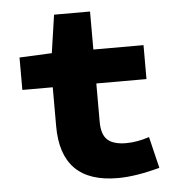

<svg xmlns="http://www.w3.org/2000/svg" viewBox="-49 -697 699 755"><g transform="rotate(-5 300.0 -319.0)"><path d="M386 12Q162 12 162 -212V-366H42V-494L170 -500L192 -650H334V-500H532V-366H334V-215Q334 -164 357.5 -143Q381 -122 431 -122Q474 -122 522 -138L552 -14Q457 12 386 12Z"/></g></svg>

Font: TypoPRO Source Code Pro
Style: Regular
Weight: 900
Monospace: yes
Designer: Paul D. Hunt, Teo Tuominen
Foundry: Adobe Systems Incorporated
Version: Version 2.010;PS 1.0;hotconv 1.0.84;makeotf.lib2.5.63406